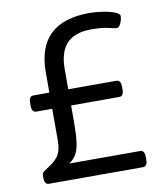

<svg xmlns="http://www.w3.org/2000/svg" viewBox="-80 -773 730 841"><g transform="rotate(-10 285.0 -353.0)"><path d="M70 0Q50 0 50 -30V-39Q50 -51 58 -57Q66 -63 77 -70Q112 -91 126.5 -114.5Q141 -138 141 -179V-321H70Q50 -321 50 -351V-363Q50 -393 70 -393H141V-483Q141 -706 374 -706Q399 -706 430 -701.5Q461 -697 484 -688.5Q507 -680 507 -669Q507 -662 504 -650.5Q501 -639 495 -629.5Q489 -620 481 -620Q474 -620 445 -627Q416 -634 371 -634Q295 -634 260 -596Q225 -558 225 -483V-393H439Q459 -393 459 -363V-351Q459 -321 439 -321H225V-249Q225 -193 220.5 -159Q216 -125 205 -105.5Q194 -86 173 -72H488Q508 -72 508 -42V-30Q508 0 488 0Z"/></g></svg>

Font: Asap Semi Expanded
Style: Regular
Weight: 400
Width: 6
Designer: Pablo Cosgaya
Foundry: Omnibus-Type
Version: Version 3.001; ttfautohint (v1.8.4.7-5d5b)